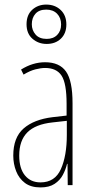

<svg xmlns="http://www.w3.org/2000/svg" viewBox="-20 -809 406 839"><path d="M177 -537Q240 -537 268.5 -496.5Q297 -456 297 -358V0H276L275 -93H273Q267 -68 254.5 -44.5Q242 -21 218.5 -5.5Q195 10 157 10Q115 10 89 -9.5Q63 -29 50.5 -61Q38 -93 38 -129Q38 -208 83 -247.5Q128 -287 210 -297L271 -304V-355Q271 -445 249 -478.5Q227 -512 177 -512Q159 -512 135 -506Q111 -500 83 -483L72 -505Q123 -537 177 -537ZM209 -274Q135 -266 99.5 -230.5Q64 -195 64 -129Q64 -73 89 -42.5Q114 -12 157 -12Q220 -12 246 -70Q272 -128 272 -220V-281ZM184 -617Q148 -617 122 -639.5Q96 -662 96 -703Q96 -744 121 -766.5Q146 -789 182 -789Q220 -789 245 -765.5Q270 -742 270 -702Q270 -663 246 -640Q222 -617 184 -617ZM184 -639Q213 -639 230 -656.5Q247 -674 247 -702Q247 -731 229.5 -749Q212 -767 182 -767Q151 -767 135 -749Q119 -731 119 -703Q119 -677 135.5 -658Q152 -639 184 -639Z"/></svg>

Font: Noto Sans Thai Looped ExtraCondensed Thin
Style: Regular
Weight: 100
Width: 2
Designer: Sasikarn Vongin, Ben Mitchell
Foundry: The Fontpad Ltd
Version: Version 1.001; ttfautohint (v1.8.4.7-5d5b)